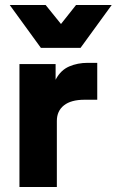

<svg xmlns="http://www.w3.org/2000/svg" viewBox="-20 -750 468 770"><path d="M58 0V-493H203V-334H185Q185 -397 204.5 -433Q224 -469 257.5 -483.5Q291 -498 332 -498H370V-350H319Q265 -350 236.5 -327.5Q208 -305 208 -265V0ZM144 -558 19 -730H163L268 -600H182L285 -730H428L303 -558Z"/></svg>

Font: SUSE ExtraBold
Style: Regular
Weight: 800
Designer: Rene Bieder
Foundry: SUSE
Version: Version 1.000